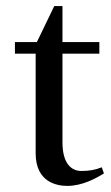

<svg xmlns="http://www.w3.org/2000/svg" viewBox="-20 -599 363 630"><path d="M29 -423H97V-96C97 0 168 11 201 11C249 11 294 -13 321 -30L314 -50C291 -41 271 -38 247 -38C215 -38 185 -61 185 -132V-423H306V-461H185V-579H158L101 -461H29Z"/></svg>

Font: erewhon
Style: Regular
Weight: 400
Version: Version 1.0.0